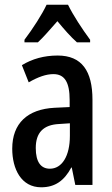

<svg xmlns="http://www.w3.org/2000/svg" viewBox="-20 -786 474 816"><path d="M269 -766H178C159 -725 119 -663 84 -617V-606H141C164 -627 193 -661 224 -696C253 -661 280 -630 307 -606H363V-617C329 -663 291 -721 269 -766ZM225 -550C168 -550 117 -536 73 -509L102 -436C142 -459 176 -471 207 -471C255 -471 276 -436 276 -361V-331L212 -328C97 -322 32 -262 32 -154C32 -68 70 10 155 10C214 10 253 -18 283 -74H285L300 0H373V-362C373 -484 328 -550 225 -550ZM232 -259 277 -262V-209C277 -122 243 -69 192 -69C154 -69 132 -97 132 -157C132 -222 164 -256 232 -259Z"/></svg>

Font: Noto Sans Bengali ExtraCondensed Medium
Style: Regular
Weight: 500
Width: 2
Designer: Joana Ranito - Universal Thirst; Jelle Bosma - Monotype Design Team
Foundry: Universal Thirst ehf.
Version: Version 3.000